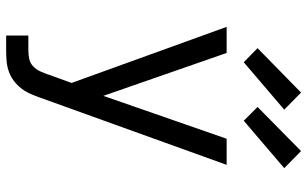

<svg xmlns="http://www.w3.org/2000/svg" viewBox="-212 -596 1023 640"><g transform="rotate(90 300.0 -276.5)"><path d="M99 215V141H148Q163 141 177 138Q191 135 201.5 125Q212 115 218 102Q224 89 229 75V74L257 -3L158 -277L70 -520H157L300 -109L443 -520H530L307 99Q301 116 294 132.5Q287 149 276 163.5Q265 178 250.5 189Q236 200 219 206Q202 212 184 213.5Q166 215 148 215ZM383 -577 337 -623 484 -768 541 -712ZM188 -577 141 -623 289 -768 346 -712Z"/></g></svg>

Font: Nova
Style: Regular
Weight: 400
Monospace: yes
Designer: Belleve Invis
Foundry: Belleve Invis
Version: Version 24.1.4; ttfautohint (v1.8.4)